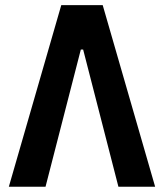

<svg xmlns="http://www.w3.org/2000/svg" viewBox="-20 -713 626 733"><path d="M13.7 0 213.9 -693.4H372.1L572.3 0H432.1L297.4 -523.9H288.6L153.8 0Z"/></svg>

Font: Cascadia Code PL
Style: Regular
Weight: 400
Monospace: yes
Designer: Aaron Bell
Foundry: Saja Typeworks
Version: Version 2102.003